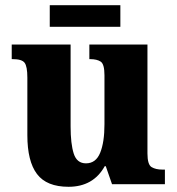

<svg xmlns="http://www.w3.org/2000/svg" viewBox="-20 -707 678 737"><path d="M243 10Q159 10 122 -39Q85 -88 85 -188V-409Q85 -452 74.5 -466Q64 -480 29 -480H25V-536H251V-222Q251 -155 263 -117.5Q275 -80 310 -80Q348 -80 364.5 -120.5Q381 -161 381 -230V-418Q381 -461 366.5 -470.5Q352 -480 326 -480H323V-536H546V-118Q546 -75 562 -65.5Q578 -56 603 -56H613V0H410L386 -69H382Q338 10 243 10ZM171 -604V-687H442V-604Z"/></svg>

Font: Noto Serif Ethiopic SemiCondensed ExtraBold
Style: Regular
Weight: 800
Width: 4
Designer: Monotype Design Team
Foundry: Monotype Imaging Inc.
Version: Version 2.102; ttfautohint (v1.8.4.7-5d5b)